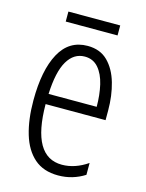

<svg xmlns="http://www.w3.org/2000/svg" viewBox="-104 -724 608 798"><g transform="rotate(15 199.5 -324.5)"><path d="M205 -542Q259 -542 292 -509Q325 -476 340.5 -422Q356 -368 356 -305V-263H98Q99 -37 228 -37Q284 -37 338 -74V-23Q313 -7 284.5 1.5Q256 10 224 10Q161 10 121.5 -24.5Q82 -59 63.5 -121Q45 -183 45 -265Q45 -395 85 -468.5Q125 -542 205 -542ZM205 -496Q158 -496 130.5 -449.5Q103 -403 99 -307H306Q306 -358 296 -401Q286 -444 263.5 -470Q241 -496 205 -496ZM313 -659V-616H90V-659Z"/></g></svg>

Font: Noto Sans Ethiopic ExtraCondensed Light
Style: Regular
Weight: 300
Width: 2
Designer: Monotype Design Team
Foundry: Monotype Imaging Inc.
Version: Version 2.102; ttfautohint (v1.8.4.7-5d5b)